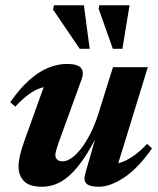

<svg xmlns="http://www.w3.org/2000/svg" viewBox="-20 -697 602 730"><path d="M304.5 -38 361.5 -237 372.5 -228Q341.5 -163 313.2 -117Q285 -71 257 -42.2Q229 -13.5 200.2 -0.2Q171.5 13 139.5 13Q91.5 13 71 -8.5Q50.5 -30 50.5 -64Q50.5 -82 55.8 -105.2Q61 -128.5 71 -156.5L160 -404.5L185.5 -369.5Q160 -370.5 136.5 -363Q113 -355.5 89 -338Q65 -320.5 38 -291.5L19 -308.5Q55.5 -361 91.8 -393Q128 -425 164 -439.5Q200 -454 234.5 -454Q273.5 -454 287.2 -439.5Q301 -425 290 -394.5L203.5 -156.5Q197 -137.5 193.8 -126.5Q190.5 -115.5 190.5 -107.5Q190.5 -96.5 197.8 -90Q205 -83.5 218.5 -83.5Q233.5 -83.5 251.8 -96Q270 -108.5 288.5 -132.2Q307 -156 324.2 -190.2Q341.5 -224.5 355 -267.5L409.5 -441.5H542L418 -38.5L398.5 -71.5Q419 -72 441.2 -79.8Q463.5 -87.5 488 -104.5Q512.5 -121.5 539.5 -150L558 -133Q505 -57 452 -22Q399 13 355.5 13Q321 13 308.8 1.2Q296.5 -10.5 304.5 -38ZM321 -511.5H283L181.5 -661L185.5 -677H299ZM445.5 -511.5H409L355 -664L357.5 -677H472.5Z"/></svg>

Font: Newsreader 24pt
Style: Bold Italic
Weight: 700
Italic angle: -17°
Designer: Hugues Gentile
Foundry: Production Type
Version: Version 1.003